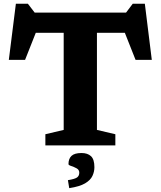

<svg xmlns="http://www.w3.org/2000/svg" viewBox="-20 -774 856 1022"><path d="M594 -59.5V0H221.5V-59.5L319 -82.5V-599.5H170.5L113.5 -455.5H27L64.5 -754H128.5L164.5 -707H651L686.5 -754H751L788 -455.5H701.5L644.5 -599.5H496V-82.5ZM341.5 185Q378.5 179 390.2 170.5Q402 162 402 145Q402 129.5 387.5 121.8Q373 114 358.8 109.5Q344.5 105 344.5 99.5Q344.5 71 360.5 55.8Q376.5 40.5 414 40.5Q446 40.5 464.2 57.2Q482.5 74 482.5 116Q482.5 140 472 162.5Q461.5 185 432.8 202Q404 219 348.5 227.5Z"/></svg>

Font: Newsreader Caption SemiBold
Style: Regular
Weight: 600
Designer: Hugues Gentile
Foundry: Production Type
Version: Version 1.001